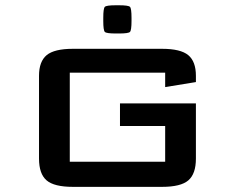

<svg xmlns="http://www.w3.org/2000/svg" viewBox="-20 -727 902 747"><path d="M430.7 -596.7Q394 -596.7 387.9 -602.8Q381.8 -608.9 381.8 -645.5V-657.7Q381.8 -694.3 387.9 -700.4Q394 -706.5 430.7 -706.5H442.9Q479.5 -706.5 485.6 -700.4Q491.7 -694.3 491.7 -657.7V-645.5Q491.7 -608.9 485.6 -602.8Q479.5 -596.7 442.9 -596.7ZM742.2 -324.7V-109.9Q742.2 -50.8 712.9 -25.4Q683.6 0 610.4 0H263.7Q190.4 0 161.1 -25.4Q131.8 -50.8 131.8 -109.9V-432.1Q131.8 -487.8 161.6 -512.5Q191.4 -537.1 263.7 -537.1H610.4Q682.6 -537.1 712.4 -512.5Q742.2 -487.8 742.2 -432.1V-407.7L622.6 -388.2V-444.3H251.5V-97.7H622.6V-236.8H446.8V-324.7Z"/></svg>

Font: Squarish Sans CT
Style: Regular
Weight: 400
Version: Version 0.9